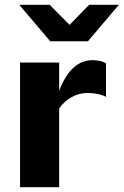

<svg xmlns="http://www.w3.org/2000/svg" viewBox="-20 -775 512 795"><path d="M63 0V-516H225V-399Q250 -464 284.5 -495Q319 -526 365 -526Q382 -525 393 -523Q404 -521 419 -513V-374Q404 -382 384 -386Q364 -390 343 -390Q307 -390 276 -372.5Q245 -355 225 -326V0ZM186 -755 268 -672 349 -755H472L344 -604H188L60 -755Z"/></svg>

Font: Red Hat Text VF
Style: Regular
Weight: 400
Designer: Pentagram, MCKL
Foundry: Pentagram, MCKL
Version: Version 1.023